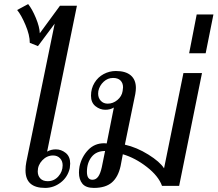

<svg xmlns="http://www.w3.org/2000/svg" viewBox="-20 -911 1066 941"><path d="M105 -76Q105 -97 109 -117L248 -795L166 -685L126 -701Q126 -739 105 -788.5Q84 -838 64 -862L118 -891Q138 -866 156 -822.5Q174 -779 175 -748L274 -883H357L211 -168Q230 -179 254 -179Q280 -179 302 -161.5Q324 -144 324 -109Q324 -103 322 -87Q312 -43 277.5 -16.5Q243 10 201 10Q105 10 105 -76ZM287 -101Q287 -122 274 -135.5Q261 -149 240 -149Q210 -149 187.5 -125.5Q165 -102 165 -71Q165 -50 177.5 -36.5Q190 -23 214 -23Q245 -23 266 -46.5Q287 -70 287 -101Z M367 -65Q367 -80 370 -96Q380 -142 411.5 -175.5Q443 -209 491 -209Q499 -209 503 -208L538 -384Q520 -373 496 -373Q470 -373 448 -390.5Q426 -408 426 -442Q426 -477 443 -505Q460 -533 488 -548Q516 -563 548 -563Q596 -563 621 -541.5Q646 -520 646 -480Q646 -467 643 -450L592 -202Q650 -189 707 -153.5Q764 -118 784 -86L879 -553H970L858 0H774Q757 -48 700 -92.5Q643 -137 582 -155L571 -97Q559 -43 528 -16.5Q497 10 440 10Q401 10 384 -10.5Q367 -31 367 -65ZM581 -465Q583 -477 583 -483Q583 -504 570.5 -516.5Q558 -529 534 -529Q508 -529 488 -510.5Q468 -492 462 -465Q461 -461 461 -452Q461 -431 474 -417Q487 -403 508 -403Q534 -403 555.5 -421Q577 -439 581 -465ZM479 -92 495 -171Q452 -171 429 -142Q406 -113 406 -69Q406 -30 433 -30Q450 -30 461 -45Q472 -60 479 -92Z M944 -840H1026L988 -650H907Z"/></svg>

Font: Taviraj
Style: Italic
Weight: 400
Italic angle: -12°
Designer: Katatrad Team
Foundry: CadsonDemak
Version: Version 1.001